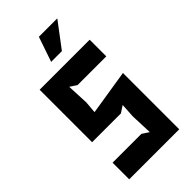

<svg xmlns="http://www.w3.org/2000/svg" viewBox="-275 -986 1061 1061"><g transform="rotate(-45 255.5 -455.0)"><path d="M60 0H451V-440L187 -398L193 -468L187 -596L227 -570H451V-700H60V-290H285L325 -316L320 -232L325 -104L285 -130H60ZM214 -764H298L408 -910H264Z"/></g></svg>

Font: Pescante Normal
Style: Regular
Weight: 400
Designer: Ariel Martín Pérez
Foundry: Tunera Type Foundry
Version: Version 1.000;FEAKit 1.0